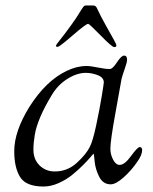

<svg xmlns="http://www.w3.org/2000/svg" viewBox="-20 -666 558 701"><path d="M184 -499Q184 -500 188 -506Q204 -526 217.5 -544Q231 -562 240 -574.5Q249 -587 256.5 -598Q264 -609 268 -616Q272 -623 276 -629Q280 -635 282 -638Q284 -641 286 -643Q288 -645 289.5 -645.5Q291 -646 294 -646H320Q330 -646 334 -636Q348 -606 366.5 -573Q385 -540 395 -522Q405 -504 405 -500Q405 -494 397 -494Q389 -494 347.5 -536.5Q306 -579 302 -579Q294 -579 245.5 -537Q197 -495 191 -495Q184 -495 184 -499ZM32 -114Q32 -187 88 -277Q148 -371 223 -407Q260 -425 296 -425Q311 -425 337.5 -419.5Q364 -414 381 -414Q391 -414 407 -438.5Q423 -463 433 -463Q444 -463 444 -448Q444 -439 435.5 -415Q427 -391 424 -379Q423 -375 401 -251Q383 -152 383 -123Q383 -102 393 -83Q403 -64 417 -64Q435 -64 458.5 -96.5Q482 -129 490 -129Q499 -129 499 -118Q499 -100 481 -75Q460 -44 431.5 -18.5Q403 7 384 7Q356 7 342 -21Q328 -49 325.5 -77Q323 -105 322 -105Q321 -105 310.5 -92.5Q300 -80 282.5 -62.5Q265 -45 243.5 -27.5Q222 -10 194 2.5Q166 15 139 15Q75 15 53.5 -19.5Q32 -54 32 -114ZM102 -120Q102 -84 124.5 -62Q147 -40 180 -40Q226 -40 260.5 -71.5Q295 -103 308 -130Q319 -151 331.5 -210Q344 -269 351.5 -315Q359 -361 359 -365Q359 -383 337 -391.5Q315 -400 293 -400Q261 -400 226 -378Q191 -356 169 -319Q117 -233 107 -174Q102 -144 102 -120Z"/></svg>

Font: OFL Sorts Mill Goudy TT
Style: Italic
Weight: 500
Italic angle: -6°
Version: Version 003.000